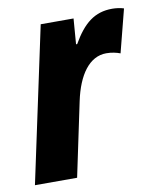

<svg xmlns="http://www.w3.org/2000/svg" viewBox="-68 -613 551 668"><g transform="rotate(-10 207.0 -279.0)"><path d="M2 0H151L206 -261C225 -351 266 -409 326 -409C345 -409 362 -405 375 -400L414 -552C402 -556 386 -558 373 -558C311 -558 271 -526 232 -458H228L235 -548H119Z"/></g></svg>

Font: Noto Sans Display SemiCondensed Extra
Style: Italic
Weight: 800
Width: 4
Italic angle: -12°
Designer: Monotype Design Team
Foundry: Monotype Imaging Inc.
Version: Version 1.900